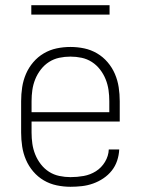

<svg xmlns="http://www.w3.org/2000/svg" viewBox="-20 -708 540 736"><path d="M250 8Q224 8 197.5 2.5Q171 -3 148 -16.5Q125 -30 107.5 -50.5Q90 -71 79.5 -95.5Q69 -120 65 -146.5Q61 -173 61 -200V-320Q61 -347 65 -373.5Q69 -400 79.5 -424.5Q90 -449 107.5 -469.5Q125 -490 148 -503.5Q171 -517 197 -522.5Q223 -528 250 -528Q277 -528 303 -522.5Q329 -517 352 -503.5Q375 -490 392.5 -469.5Q410 -449 420.5 -424.5Q431 -400 435 -373.5Q439 -347 439 -320V-242H101V-200Q101 -178 104 -157Q107 -136 115 -116Q123 -96 136.5 -78.5Q150 -61 168 -49.5Q186 -38 207.5 -33.5Q229 -29 250 -29Q276 -29 301 -33.5Q326 -38 347.5 -51.5Q369 -65 382.5 -87.5Q396 -110 397 -135H437Q436 -113 429 -92Q422 -71 408.5 -54Q395 -37 376.5 -24.5Q358 -12 337 -4.5Q316 3 294 5.5Q272 8 250 8ZM101 -278H399V-320Q399 -342 396 -363Q393 -384 385 -404Q377 -424 363.5 -441.5Q350 -459 332 -470.5Q314 -482 293 -486.5Q272 -491 250 -491Q228 -491 207 -486.5Q186 -482 168 -470.5Q150 -459 136.5 -441.5Q123 -424 115 -404Q107 -384 104 -363Q101 -342 101 -320ZM400 -652H100V-688H400Z"/></svg>

Font: Iosevka Extralight
Style: Regular
Weight: 200
Monospace: yes
Designer: Belleve Invis
Foundry: Belleve Invis
Version: Version 32.0.1; ttfautohint (v1.8.4)